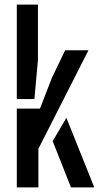

<svg xmlns="http://www.w3.org/2000/svg" viewBox="-20 -820 433 840"><path d="M53.5 0V-345H155L207 -479.5L265 -600H367L148 -169V0ZM53.5 -386.5V-800H146V-557.5L130.5 -386.5ZM210.5 -202.5 270.5 -304.5 392.5 0H290.5Z"/></svg>

Font: Big Shoulders Stencil Text Thin SemiBold
Style: Regular
Weight: 600
Version: Version 2.001